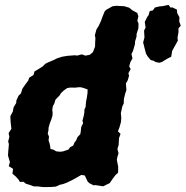

<svg xmlns="http://www.w3.org/2000/svg" viewBox="-20 -743 756 782"><path d="M134.6 16.4 117.2 16 103.8 10.8 85.8 5.4 75.8 -2.6 61 -2 55.6 -11.4 43.2 -25 30.6 -35.6 33.2 -55.2 15.6 -66.2 20.4 -83 12.6 -109.2 13.6 -127.2 14.8 -138.6 16.2 -156.4 13.2 -166.6 18.2 -185.8 15 -200.8 26.4 -218.2 23.2 -247 22.2 -269.8 32.2 -288.4 35.2 -305.6 46.2 -324 46.4 -333 55.4 -353 65.4 -362.8 71.2 -381.8 84.6 -401 95 -414.8 99 -426.6 116.4 -437.4 120.6 -452.2 137.8 -462.2 153 -471.8 164.8 -483.4 178.6 -490.2 196.4 -497.6 212.4 -505.4 232 -511.8 254.6 -515.6 286.2 -518 293.4 -516.4 313.4 -521.6 327.8 -516.4 346 -520 358.6 -530.8 367.2 -553.6 367.6 -571.4 368.6 -587.6 366.4 -599.6 372.8 -623 381.6 -637 391.2 -657.4 397.4 -674.8 407 -698 415 -704.6 438.2 -717.4 453.4 -719.4 486.4 -717.6 506.2 -711.6 519.8 -700.6 539 -690.4 543.6 -677 539.4 -658.2 544.2 -647 543.6 -628 536.4 -605 536 -593.4 530.2 -574.4 529.6 -562.6 521.8 -535.8 515.4 -522.6 519.6 -505.2 511 -490 506.2 -472.6 512.2 -461.4 503 -445 505.6 -434 500 -415.4 492.8 -403.4 494.8 -376.2 490 -362.2 484.6 -339.8 484 -321.6 478.2 -309.6 472.2 -282.2 474 -263.6 472.6 -245.8 466.8 -225 460.4 -208.2 471 -197.8 464.8 -180.6 463.2 -152.8 458.2 -135.8 462.8 -119.2 458 -103.4 455.8 -92 461.4 -64 461 -39.6 450.6 -30.2 437.6 -13 427.2 2.6 418 7 400.4 15.8 367.8 10.8 361.6 12 343.8 3 336.8 -4 325.4 -28.4 311 -30.4 283.8 -15 274 -9.6 253 0.6 237.6 6.4 223.2 9.8 207.6 17 187.8 18.6 156 19ZM224.8 -125 236.6 -126.4 259 -134 265.4 -143.2 278.4 -150.4 284 -164 289.6 -169.8 295.6 -184.4 307.2 -196.8 309.2 -209.8 310.8 -225.6 318.6 -241.8 315.8 -251 321.2 -271.4 323.6 -285 323.8 -297.2 328.8 -307.2 329.4 -318.2 331 -332.8 333.2 -342 336.4 -363.6 336.8 -378.8 322 -384 310.6 -387.4 301.2 -387.8 286 -386 266.8 -386.4 254 -384.4 240.4 -375 228.6 -364 222.6 -354 213.4 -345 205.8 -336.6 201 -320.8 195.6 -311.4 192.8 -295.6 194.4 -284.6 193.8 -272.6 189.4 -257.4 183.2 -241.6 177.8 -223.2 177.4 -212.4 174.4 -198.8 179.6 -186.6 177.8 -171.4 181.8 -159.4 184.2 -148.4 185.8 -136 196.8 -133.8 209 -126.6ZM580 -674.6 585 -681 589.8 -697.8 602.8 -700.8 610.8 -712.4 629.8 -717 642.8 -718 666.4 -723.2 674.8 -711.8 681 -713.2 700.4 -704 701.6 -689.8 704.6 -684.4 711 -672.2 710 -655.8 716.2 -638.6 707 -627.6V-612.2L703 -589L704.4 -577.4L694.8 -560.2L681.2 -535.8L677.4 -512.2L660.4 -503.4L639 -490.4L628.6 -487.4L612.6 -490.6L607.4 -494.8L593.6 -498.6L581.4 -513L574.6 -524.8L570 -542.2L563 -570.2L568.4 -590.6L567.4 -607.2L566.8 -618.4L573 -631L569.6 -653.6Z"/></svg>

Font: Winky Rough
Style: Italic
Weight: 400
Italic angle: -8.97852°
Designer: Simon Atzbach
Foundry: typofactur
Version: Version 1.206